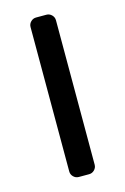

<svg xmlns="http://www.w3.org/2000/svg" viewBox="-94 -617 433 664"><g transform="rotate(-15 122.5 -285.5)"><path d="M168 -27Q168 -16 160 -8Q152 0 141 0H104Q93 0 85 -8Q77 -16 77 -27V-544Q77 -555 85 -563Q93 -571 104 -571H141Q152 -571 160 -563Q168 -555 168 -544Z"/></g></svg>

Font: Rubik
Style: Regular
Weight: 400
Designer: Hubert & Fischer
Foundry: Hubert & Fischer
Version: Version 1.002; ttfautohint (v1.6)